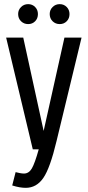

<svg xmlns="http://www.w3.org/2000/svg" viewBox="-20 -721 423 927"><path d="M138.3 0H167Q148.1 67.6 133.8 92.2Q119.4 116.9 95.6 116.9Q86.9 116.9 75.3 114.6Q63.7 112.4 55.4 110.1L39 174.4Q57.9 180.3 73.9 183.1Q90 185.9 104.3 185.9Q156.4 185.9 189.2 138.1Q222 90.4 253.1 -40.4L373.7 -539.3H291.1L190.7 -88.9L92.3 -539.3H9.7ZM116 -604.7Q136.3 -604.7 149.7 -618.4Q163.1 -632.1 163.1 -653.1Q163.1 -673.4 149.6 -687.2Q136 -701 115.9 -701Q95.6 -701 81.6 -687.1Q67.6 -673.2 67.6 -653.3Q67.6 -632.1 81.6 -618.4Q95.6 -604.7 116 -604.7ZM268.4 -604.7Q288.7 -604.7 302.1 -618.4Q315.6 -632.1 315.6 -653.1Q315.6 -673.4 302 -687.2Q288.5 -701 268.3 -701Q248 -701 234 -687.1Q220 -673.2 220 -653.3Q220 -632.1 234 -618.4Q248 -604.7 268.4 -604.7Z"/></svg>

Font: Secuela Black
Style: Regular
Weight: 900
Designer: Fernando Haro
Foundry: deFharo
Version: Version 1.704